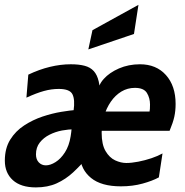

<svg xmlns="http://www.w3.org/2000/svg" viewBox="-30 -780 786 814"><path d="M284.5 -231.5Q261 -232 233 -226.8Q205 -221.5 179.8 -208.8Q154.5 -196 138.5 -175.5Q122.5 -155 122.5 -125.5Q122.5 -104 134.5 -91.5Q146.5 -79 164.5 -79Q183.5 -79 205.5 -92.8Q227.5 -106.5 245.2 -134Q263 -161.5 269.5 -202Q270.5 -206.5 271.8 -218Q273 -229.5 274.8 -245.2Q276.5 -261 278.5 -278.2Q280.5 -295.5 282 -311Q288.5 -357.5 277.2 -380.2Q266 -403 219 -403Q188 -403 156.2 -394.2Q124.5 -385.5 82 -366L90 -463.5Q136 -485.5 181.5 -496.5Q227 -507.5 270 -507.5Q304.5 -507.5 328.5 -501.2Q352.5 -495 367.2 -479Q382 -463 388.5 -434.8Q395 -406.5 395.5 -362L387 -390.5Q385.5 -418 409.5 -445Q433.5 -472 474.2 -489.8Q515 -507.5 563.5 -507.5Q632.5 -507.5 673.5 -461.8Q714.5 -416 714.5 -339.5Q714.5 -310 709 -285Q703.5 -260 689 -225.5H343.5L360.5 -307H604Q605 -311.5 605.5 -318.5Q606 -325.5 606 -337Q606 -364.5 592.8 -386Q579.5 -407.5 542 -407.5Q510.5 -407.5 484.5 -391.8Q458.5 -376 439.8 -348.8Q421 -321.5 411 -287.5Q401 -253.5 401 -217Q401 -167.5 417.5 -139.5Q434 -111.5 458.2 -100.2Q482.5 -89 505.5 -89Q527.5 -89 556 -94.5Q584.5 -100 612 -109.2Q639.5 -118.5 659 -129.5L643.5 -28Q616 -13 574 -1.5Q532 10 482.5 10Q399.5 10 356 -25.5Q312.5 -61 309 -118.5L342 -114.5Q311.5 -78.5 280 -49.2Q248.5 -20 210.5 -2.8Q172.5 14.5 122 14.5Q58.5 14.5 24.5 -16.2Q-9.5 -47 -9.5 -99Q-9.5 -151 13.2 -187.8Q36 -224.5 72.5 -248.2Q109 -272 150.2 -285.8Q191.5 -299.5 229.5 -305.8Q267.5 -312 292.5 -314ZM344.5 -570.5 362 -652 557 -759.5 538 -636Z"/></svg>

Font: Cabin
Style: Bold Italic
Weight: 700
Width: 4
Italic angle: -10°
Designer: Pablo Impallari
Foundry: Pablo Impallari. http://www.impallari.com Igino Marini. http://www.ikern.com
Version: Version 3.001